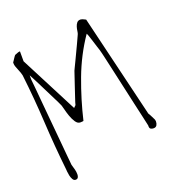

<svg xmlns="http://www.w3.org/2000/svg" viewBox="-138 -794 911 993"><g transform="rotate(-20 317.0 -297.5)"><path d="M12.7 -589.8Q12.7 -590.8 12.7 -592.8Q14.6 -594.7 18.1 -600.6Q21.5 -606.4 25.4 -611.8Q29.3 -617.2 32.2 -621.6Q35.2 -626 36.1 -626Q42 -628.9 53.7 -632.8Q58.6 -634.8 65.4 -634.8V-580.1L228.5 -263.7L240.2 -275.4Q242.2 -285.2 250.5 -309.1Q258.8 -333 267.6 -360.4Q276.4 -387.7 284.7 -411.1Q293 -434.6 295.9 -444.3Q297.9 -449.2 304.2 -461.9Q310.5 -474.6 318.8 -492.2Q327.1 -509.8 336.4 -529.3Q345.7 -548.8 354 -566.4Q362.3 -584 368.2 -597.2Q374 -610.4 376 -614.3Q378.9 -620.1 380.4 -631.8Q381.8 -643.6 385.3 -654.8Q388.7 -666 395.5 -674.3Q402.3 -682.6 415 -682.6Q417 -682.6 418.5 -682.1Q419.9 -681.6 420.9 -681.6Q425.8 -680.7 434.6 -676.3Q443.4 -671.9 443.4 -671.9L579.1 -105.5Q581.1 -102.5 584.5 -96.7Q587.9 -90.8 591.3 -83.5Q594.7 -76.2 598.1 -69.8Q601.6 -63.5 601.6 -60.5Q601.6 -59.6 602.1 -57.6Q602.5 -55.7 602.5 -53.7Q602.5 -42 597.2 -33.2Q591.8 -24.4 579.1 -24.4Q569.3 -24.4 563 -28.8Q556.6 -33.2 557.6 -47.9Q553.7 -65.4 545.9 -100.6Q538.1 -135.7 527.8 -180.7Q517.6 -225.6 506.8 -274.9Q496.1 -324.2 485.8 -369.1Q475.6 -414.1 467.8 -449.2Q460 -484.4 455.1 -501Q453.1 -506.8 448.2 -522Q443.4 -537.1 438.5 -553.2Q433.6 -569.3 428.7 -583.5Q423.8 -597.7 420.9 -602.5Q357.4 -509.8 316.9 -401.4Q276.4 -293 251 -184.6Q250 -183.6 242.7 -183.1Q235.4 -182.6 233.4 -182.6Q218.8 -182.6 208 -198.7Q197.3 -214.8 189.9 -235.8Q182.6 -256.8 178.2 -275.4Q173.8 -293.9 171.9 -297.9Q168.9 -305.7 161.1 -321.3L100.6 -442.4Q90.8 -461.9 82.5 -478Q74.2 -494.1 70.3 -501V-478.5Q72.3 -460.9 75.7 -422.9Q79.1 -384.8 83.5 -336.4Q87.9 -288.1 92.8 -235.4Q97.7 -182.6 102.1 -134.3Q106.4 -85.9 109.9 -48.3Q113.3 -10.7 115.2 7.8Q120.1 24.4 123.5 37.1Q127 49.8 127 65.4Q127 74.2 123 81.1Q119.1 87.9 109.4 87.9Q99.6 87.9 93.8 77.6Q87.9 67.4 85.4 55.2Q83 43 82 32.7Q81.1 22.5 81.1 20.5Q66.4 -114.3 59.1 -247.1Q51.8 -379.9 36.1 -513.7Q35.2 -519.5 31.7 -529.3Q28.3 -539.1 23.9 -549.3Q19.5 -559.6 16.1 -569.3Q12.7 -579.1 12.7 -585.9Z"/></g></svg>

Font: Waiting for the Sunrise
Style: Regular
Weight: 300
Version: Version 1.001 2001